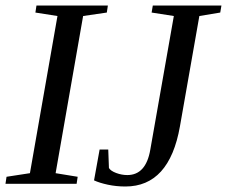

<svg xmlns="http://www.w3.org/2000/svg" viewBox="-24 -675 833 705"><path d="M180.2 -39.1 261.2 -25.9 257.3 0H-3.9L0 -25.9L85.9 -39.1L187 -616.2L106 -628.9L109.9 -654.8H372.1L368.2 -628.9L281.2 -616.2ZM614.3 -616.2 532.7 -628.9 537.1 -654.8H789.1L784.7 -628.9L708 -616.2L636.7 -210.9Q597.7 9.8 436.5 9.8Q402.8 9.8 372.1 3.2Q341.3 -3.4 321.3 -12.7L341.8 -126H373.5L376 -58.1Q382.3 -47.4 402.6 -39.8Q422.9 -32.2 443.4 -32.2Q511.7 -32.2 527.8 -125Z"/></svg>

Font: Liberation Serif
Style: Italic
Weight: 400
Italic angle: -16.333°
Designer: Steve Matteson
Foundry: Ascender Corporation
Version: Version 2.1.5